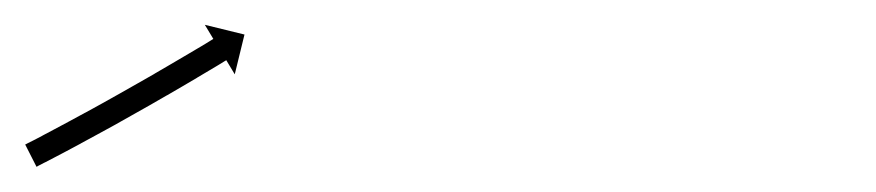

<svg xmlns="http://www.w3.org/2000/svg" viewBox="-42 -152 703 154"><path d="M-20.2 -36.9C-20.7 -36.6 -21.2 -36.3 -21.8 -36.1L-12.7 -18.2C-12.2 -18.5 -11.6 -18.8 -11.1 -19.1L-11.1 -19.1L-11.1 -19.1C-9.5 -19.9 -7.9 -20.7 -6.3 -21.6L-6.3 -21.6L-6.2 -21.6C-3.7 -22.9 -1.2 -24.2 1.3 -25.5L1.3 -25.5L1.3 -25.5C4.6 -27.2 7.9 -29 11.2 -30.7L11.2 -30.7L11.2 -30.7C15.1 -32.8 19 -34.9 22.8 -36.9L22.9 -37L22.9 -37C27.2 -39.3 31.5 -41.6 35.8 -44L35.8 -44L35.8 -44C40.5 -46.5 45.1 -49.1 49.7 -51.6L49.7 -51.6L49.7 -51.6C54.4 -54.3 59.2 -56.9 63.9 -59.6L63.9 -59.6L63.9 -59.6C68.7 -62.3 73.4 -64.9 78.1 -67.6L78.1 -67.6L78.1 -67.6C82.7 -70.2 87.3 -72.9 91.8 -75.5L91.9 -75.5L91.9 -75.5C96.1 -78 100.4 -80.4 104.6 -82.9L104.6 -82.9L104.6 -82.9C108.4 -85.2 112.2 -87.4 116 -89.6L116.1 -89.7L116.1 -89.7C119.3 -91.6 122.5 -93.5 125.7 -95.4L125.7 -95.4L125.7 -95.4C128.1 -96.9 130.6 -98.3 133.1 -99.8C134.7 -100.8 136.2 -101.7 137.8 -102.7C138.4 -103 138.9 -103.4 139.5 -103.7L146.3 -92.4L154.1 -124.3L122.3 -132.1L129.1 -120.8C128.6 -120.5 128 -120.1 127.5 -119.8C125.9 -118.8 124.3 -117.9 122.8 -116.9C120.3 -115.5 117.9 -114 115.4 -112.5L115.4 -112.5L115.4 -112.5C112.2 -110.6 109 -108.8 105.9 -106.9L105.9 -106.9L105.9 -106.9C102.1 -104.6 98.3 -102.4 94.5 -100.2L94.5 -100.2L94.5 -100.2C90.3 -97.7 86.1 -95.3 81.8 -92.8L81.8 -92.8L81.9 -92.8C77.3 -90.2 72.8 -87.6 68.2 -85L68.2 -85L68.2 -85C63.5 -82.3 58.8 -79.7 54.1 -77L54.1 -77L54.1 -77C49.4 -74.4 44.7 -71.7 40 -69.1L40 -69.1L40 -69.1C35.4 -66.6 30.8 -64.1 26.2 -61.5L26.2 -61.5L26.3 -61.6C22 -59.2 17.7 -56.9 13.4 -54.6L13.4 -54.6L13.4 -54.6C9.5 -52.5 5.7 -50.4 1.8 -48.4L1.8 -48.4L1.8 -48.4C-1.4 -46.7 -4.7 -44.9 -8 -43.2L-7.9 -43.2L-7.9 -43.2C-10.4 -41.9 -12.9 -40.6 -15.4 -39.3L-15.4 -39.3L-15.4 -39.3C-17 -38.5 -18.6 -37.7 -20.2 -36.9L-20.2 -36.9Z"/></svg>

Font: FRB American Cursive Just Arrows Ultra
Style: Bold Italic
Weight: 1000
Italic angle: -25°
Version: Version 2.0;Modular Font Editor K font №1